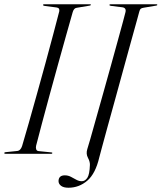

<svg xmlns="http://www.w3.org/2000/svg" viewBox="-24 -720 756 899"><path d="M145 -37.5Q143 -28 145.5 -20.8Q148 -13.5 156.5 -12.5L216 -6.5Q221 -6.5 221 -3.5Q221 0 217 0H1Q-4 0 -4 -3Q-4 -7 2 -7.5L56 -13Q72.5 -14.5 79.5 -36.5Q93 -81.5 111 -144.8Q129 -208 149 -280Q169 -352 188.8 -424Q208.5 -496 225.2 -559.2Q242 -622.5 253.5 -667Q256.5 -683 241 -685L184 -692.5Q177.5 -693.5 177.5 -697Q177.5 -700 182 -700H398Q401.5 -700 401.5 -697.5Q401.5 -694.5 395 -693.5L335 -683.5Q322 -682 316.5 -663.5Q303.5 -618.5 285.8 -555Q268 -491.5 248 -419.5Q228 -347.5 208.5 -276Q189 -204.5 172.5 -142.5Q156 -80.5 145 -37.5ZM628.5 -666.5Q626.5 -658.5 615.5 -619Q604.5 -579.5 588 -520Q571.5 -460.5 552.5 -391Q533.5 -321.5 514.5 -252.5Q495.5 -183.5 479.2 -124.8Q463 -66 452.8 -27.8Q442.5 10.5 441 16.5Q423 93.5 384.5 126.2Q346 159 296.5 159Q273.5 159 261.8 150Q250 141 250 127.5Q251 101 279.5 101Q295 101 308.2 108Q321.5 115 333.8 121.8Q346 128.5 359 128.5Q374 128.5 384.8 112.8Q395.5 97 397 52Q397.5 37 387.8 18.8Q378 0.5 384.5 -21Q388 -31 398.8 -69Q409.5 -107 425.2 -162.8Q441 -218.5 459 -282.8Q477 -347 494.8 -411Q512.5 -475 527.5 -529.5Q542.5 -584 552.2 -619.8Q562 -655.5 563.5 -663Q568.5 -683.5 548 -686L495.5 -692.5Q488 -693.5 488.5 -697Q488.5 -700 493.5 -700H709Q712.5 -700 712.5 -697.5Q712.5 -694 706 -693.5L649.5 -684Q639.5 -682.5 635.2 -679.2Q631 -676 628.5 -666.5Z"/></svg>

Font: Fraunces 144pt S000 Light
Style: Italic
Weight: 300
Italic angle: -16°
Version: Version 1.000; ttfautohint (v1.8.3)